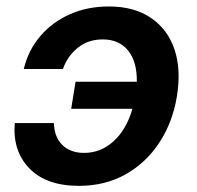

<svg xmlns="http://www.w3.org/2000/svg" viewBox="-20 -573 618 603"><path d="M228 10.7Q125 10.7 72 -44.4Q19 -99.6 26.4 -186.5H149.4Q150.4 -142.6 175.8 -117.7Q201.2 -92.8 244.1 -92.8Q296.4 -92.8 336.7 -129.4Q377 -166 396 -231.4H203.6L217.3 -316.4H409.7Q410.6 -379.4 382.3 -414.3Q354 -449.2 302.7 -449.2Q256.3 -449.2 223.9 -422.6Q191.4 -396 177.7 -356.4H54.7Q68.8 -415.5 106.7 -459.7Q144.5 -503.9 199.7 -528.3Q254.9 -552.7 321.8 -552.7Q401.4 -552.7 454.1 -516.8Q506.8 -481 528.1 -417.5Q549.3 -354 535.6 -270.5Q522 -188 480 -124.5Q438 -61 373.8 -25.1Q309.6 10.7 228 10.7Z"/></svg>

Font: Inter Semi Bold
Style: Italic
Weight: 600
Italic angle: -9.39999°
Designer: Rasmus Andersson
Foundry: rsms
Version: Version 4.000;git-3c8e0fc